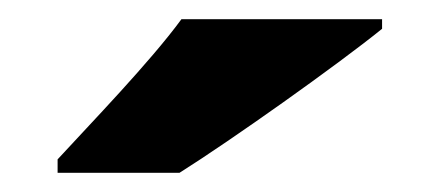

<svg xmlns="http://www.w3.org/2000/svg" viewBox="-20 -786 458 200"><path d="M378 -756V-766H169C136 -721 74 -657 40 -620V-606H167C221 -640 331 -718 378 -756Z"/></svg>

Font: Noto Sans Gujarati Black
Style: Regular
Weight: 900
Designer: Jelle Bosma - Monotype Design Team, Universal Thirst
Foundry: Monotype Imaging Inc.
Version: Version 2.106